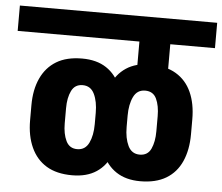

<svg xmlns="http://www.w3.org/2000/svg" viewBox="-74 -708 883 762"><g transform="rotate(5 368.0 -326.5)"><path d="M460 -417V-615H583V-417ZM-25 -552V-653H761V-552ZM240 0Q178 0 137.5 -24.5Q97 -49 76 -95Q55 -141 55 -203H193Q193 -161 206.5 -133Q220 -105 251 -105ZM55 -202V-263H193V-202ZM240 0 251 -105Q283 -105 297.5 -135Q312 -165 312 -210H413Q413 -146 394 -98.5Q375 -51 336.5 -25.5Q298 0 240 0ZM55 -263Q55 -325 76 -370.5Q97 -416 137.5 -440.5Q178 -465 240 -465L251 -360Q220 -360 206.5 -332.5Q193 -305 193 -263ZM511 0Q454 0 415.5 -25.5Q377 -51 357.5 -98Q338 -145 338 -210H439Q439 -165 453.5 -135Q468 -105 500 -105ZM312 -210V-255H439V-210ZM312 -255Q312 -300 297.5 -330Q283 -360 251 -360L240 -465Q298 -465 336.5 -439.5Q375 -414 394 -367Q413 -320 413 -255ZM511 0 500 -105Q532 -105 545 -133Q558 -161 558 -203H696Q696 -141 675.5 -95Q655 -49 614 -24.5Q573 0 511 0ZM338 -255Q338 -320 357.5 -367Q377 -414 415.5 -439.5Q454 -465 511 -465L500 -360Q468 -360 453.5 -330Q439 -300 439 -255ZM558 -202V-263H696V-202ZM558 -263Q558 -305 545 -332.5Q532 -360 500 -360L511 -465Q573 -465 614 -440.5Q655 -416 675.5 -370.5Q696 -325 696 -263Z"/></g></svg>

Font: Akshar Light SemiBold
Style: Regular
Weight: 600
Version: Version 1.100